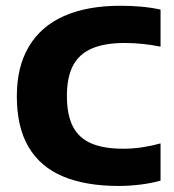

<svg xmlns="http://www.w3.org/2000/svg" viewBox="-20 -622 588 650"><path d="M381 7.5Q270.5 7.5 193.8 -24.5Q117 -56.5 77 -123.8Q37 -191 37 -296.5Q37 -396 77.8 -464.5Q118.5 -533 196.8 -567.8Q275 -602.5 388 -602.5Q423 -602.5 457.5 -599.5Q492 -596.5 523.5 -589.5V-464Q494.5 -470 464.2 -473.2Q434 -476.5 402 -476.5Q335 -476.5 291.5 -458Q248 -439.5 227.2 -400Q206.5 -360.5 206.5 -297.5Q206.5 -232.5 227 -193.2Q247.5 -154 289.8 -136.2Q332 -118.5 397 -118.5Q428.5 -118.5 460.8 -123.2Q493 -128 523.5 -136.5V-10.5Q493.5 -2 456 2.8Q418.5 7.5 381 7.5Z"/></svg>

Font: Encode Sans SC
Style: Bold
Weight: 700
Version: Version 3.002